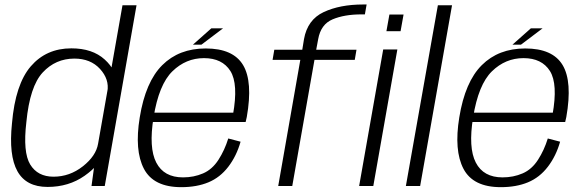

<svg xmlns="http://www.w3.org/2000/svg" viewBox="-20 -808 2534 834"><path d="M377.5 0H435L573 -785H512L390.5 -95.5ZM186.5 4Q278.5 4 347.5 -44.5Q416.5 -93 425.5 -141.5L406 -183.5Q397 -130.5 339.8 -85.5Q282.5 -40.5 212.5 -40.5Q143.5 -40.5 111.2 -93.5Q79 -146.5 94.5 -277.5Q109.5 -433 165.5 -493.2Q221.5 -553.5 303 -553.5Q373.5 -553.5 414.5 -508.5Q455.5 -463.5 446.5 -410.5L479 -452.5Q488 -501 434.8 -549.5Q381.5 -598 290 -598Q181 -598 113.8 -520Q46.5 -442 32 -272Q17.5 -133 55.5 -64.5Q93.5 4 186.5 4Z M767.5 5 775 -37.5Q692 -37.5 658.8 -101.8Q625.5 -166 647 -298Q670 -441 728.8 -498.2Q787.5 -555.5 866 -555.5Q945.5 -555.5 980.8 -499.5Q1016 -443.5 992 -310L999 -318.5H642L635 -278H1047Q1050 -288.5 1052 -300Q1079 -453.5 1035.8 -525.5Q992.5 -597.5 873.5 -597.5Q757.5 -597.5 684.8 -525Q612 -452.5 587 -298Q563.5 -154.5 605.2 -74.8Q647 5 767.5 5ZM775 -37.5 767.5 5Q834.5 5 885.2 -16Q936 -37 971.8 -83.8Q1007.5 -130.5 1025 -192.5L971.5 -206.5Q956 -156 929 -114Q902 -72 862 -54.8Q822 -37.5 775 -37.5ZM818 -614H855L949 -685H898Z M1188.5 0H1249.5L1346 -548H1521L1528.5 -592H1353.5L1362 -637.5Q1373.5 -702.5 1424.8 -724Q1476 -745.5 1550 -745.5H1565L1572.5 -788.5H1557Q1456.5 -788.5 1386 -755.5Q1315.5 -722.5 1300.5 -638L1293 -592H1171.5L1164 -548H1284.5ZM1540 0H1601.5L1706 -593H1644.5ZM1671.5 -745 1658.5 -672.5H1720L1733 -745Z M1743 0H1805L1943.5 -785H1882Z M2155.5 5 2163 -37.5Q2080 -37.5 2046.8 -101.8Q2013.5 -166 2035 -298Q2058 -441 2116.8 -498.2Q2175.5 -555.5 2254 -555.5Q2333.5 -555.5 2368.8 -499.5Q2404 -443.5 2380 -310L2387 -318.5H2030L2023 -278H2435Q2438 -288.5 2440 -300Q2467 -453.5 2423.8 -525.5Q2380.5 -597.5 2261.5 -597.5Q2145.5 -597.5 2072.8 -525Q2000 -452.5 1975 -298Q1951.5 -154.5 1993.2 -74.8Q2035 5 2155.5 5ZM2163 -37.5 2155.5 5Q2222.5 5 2273.2 -16Q2324 -37 2359.8 -83.8Q2395.5 -130.5 2413 -192.5L2359.5 -206.5Q2344 -156 2317 -114Q2290 -72 2250 -54.8Q2210 -37.5 2163 -37.5ZM2206 -614H2243L2337 -685H2286Z"/></svg>

Font: Anybody UltraCondensed Thin Light
Style: Italic
Weight: 300
Italic angle: -10°
Version: Version 1.111